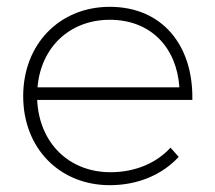

<svg xmlns="http://www.w3.org/2000/svg" viewBox="-20 -542 629 563"><path d="M302 -522C155 -522 48 -413 48 -260C48 -107 155 1 302 1C385 1 456 -30 504 -82L480 -109C438 -63 375 -37 304 -37C183 -37 95 -122 89 -249H544C547 -410 455 -522 302 -522ZM90 -286C100 -404 185 -484 302 -484C421 -484 498 -404 506 -286Z"/></svg>

Font: Montserrat ExtraLight
Style: Regular
Weight: 250
Designer: Julieta Ulanovsky
Foundry: Julieta Ulanovsky
Version: Version 4.000